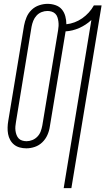

<svg xmlns="http://www.w3.org/2000/svg" viewBox="-20 -763 548 998"><path d="M311 215 455 -659Q427 -633 392 -617.5Q357 -602 321 -600Q321 -600 321 -600Q321 -600 321 -600L239 -105Q236 -83 226.5 -61.5Q217 -40 200 -23.5Q183 -7 161 0.5Q139 8 117 8Q99 8 82.5 3.5Q66 -1 53.5 -11Q41 -21 33 -35.5Q25 -50 22 -66.5Q19 -83 19.5 -100.5Q20 -118 23 -135L105 -630Q109 -652 118 -673.5Q127 -695 144 -711.5Q161 -728 183.5 -735.5Q206 -743 227 -743Q227 -743 227 -743Q227 -743 227 -743Q249 -743 269 -736Q289 -729 301.5 -714Q314 -699 319.5 -678.5Q325 -658 325 -637Q346 -639 367.5 -647Q389 -655 407.5 -668Q426 -681 441.5 -698Q457 -715 468 -735H508L351 215ZM118 -29Q133 -29 148 -35Q163 -41 174.5 -53Q186 -65 191.5 -80Q197 -95 200 -111L282 -606Q284 -617 284.5 -628.5Q285 -640 283.5 -651.5Q282 -663 278.5 -673.5Q275 -684 267.5 -691.5Q260 -699 249 -702.5Q238 -706 227 -706Q211 -706 196 -700Q181 -694 170 -682Q159 -670 153 -655Q147 -640 144 -624L63 -129Q61 -118 60 -106.5Q59 -95 60.5 -83.5Q62 -72 66 -61.5Q70 -51 77 -43.5Q84 -36 95 -32.5Q106 -29 118 -29Z"/></svg>

Font: Iosevka SS04 Extralight
Style: Italic
Weight: 200
Italic angle: -9°
Monospace: yes
Designer: Belleve Invis
Foundry: Belleve Invis
Version: Version 19.0.0; ttfautohint (v1.8.4)